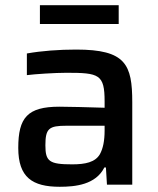

<svg xmlns="http://www.w3.org/2000/svg" viewBox="-20 -708 607 736"><path d="M133 -688V-616H435V-688ZM209 8C269 8 347 0 380 -66H386L390 0H487V-316C487 -461 462 -518 272 -518C206 -518 139 -513 83 -503V-420C114 -424 191 -429 235 -429C360 -429 381 -423 381 -319V-295C323 -297 235 -299 208 -299C85 -299 50 -257 50 -141C50 -28 104 8 209 8ZM257 -78C169 -78 154 -89 154 -151C154 -216 168 -226 235 -226H381V-208C381 -168 375 -139 363 -117C345 -86 307 -78 257 -78Z"/></svg>

Font: Saira UNSAM Medium
Style: Regular
Weight: 500
Designer: Hector Gatti with collaboration of the Omnibus-Type team
Foundry: Omnibus-Type
Version: Version 0.072;PS 000.072;hotconv 1.0.88;makeotf.lib2.5.64775